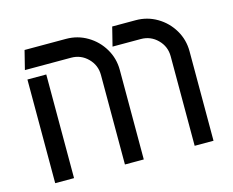

<svg xmlns="http://www.w3.org/2000/svg" viewBox="-98 -842 1196 984"><g transform="rotate(-15 500.0 -350.0)"><path d="M550 -475V0H450V-475Q450 -527 413.5 -563.5Q377 -600 325 -600H80L105 -700H325Q386 -700 437.5 -669.5Q489 -639 519.5 -587.5Q550 -536 550 -475ZM80 -550H180V0H80ZM570 -700H695Q756 -700 807.5 -669.5Q859 -639 889.5 -587.5Q920 -536 920 -475V0H820V-475Q820 -527 783.5 -563.5Q747 -600 695 -600H545Z"/></g></svg>

Font: Skate blade
Style: Regular
Weight: 400
Italic angle: -7°
Designer: Valerio Brotto (Silverblur_type)
Version: Version 2.001